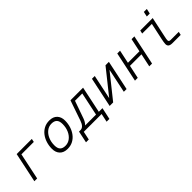

<svg xmlns="http://www.w3.org/2000/svg" viewBox="196 -1883 3208 3208"><g transform="rotate(-45 1800.0 -278.5)"><path d="M65 0 177 -530H535L523 -471H230L131 0Z M842 12Q752 12 703.5 -39Q655 -90 655 -175Q655 -247 675.5 -313Q696 -379 735 -430.5Q774 -482 830 -512Q886 -542 958 -542Q1048 -542 1096.5 -491Q1145 -440 1145 -355Q1145 -283 1124.5 -217Q1104 -151 1065 -99.5Q1026 -48 970 -18Q914 12 842 12ZM852 -51Q916 -51 966.5 -90Q1017 -129 1046 -195Q1075 -261 1075 -343Q1075 -414 1043 -446.5Q1011 -479 948 -479Q884 -479 833.5 -440Q783 -401 754 -335Q725 -269 725 -187Q725 -115 757 -83Q789 -51 852 -51Z M1135 150 1172 -25 1179 -59H1214Q1286 -59 1324 -170L1448 -530H1746L1647 -59H1733L1688 150H1622L1654 0H1233L1201 150ZM1387 -162Q1363 -96 1324 -59H1581L1668 -471H1496Z M1844 0 1956 -530H2022L1931 -98L2276 -530H2356L2244 0H2179L2269 -428L1927 0Z M2442 0 2554 -530H2620L2570 -294H2842L2892 -530H2958L2846 0H2780L2830 -234H2558L2508 0Z M3330 0Q3278 0 3255.5 -18Q3233 -36 3233 -72Q3233 -92 3238 -118.5Q3243 -145 3248 -172L3312 -471H3084L3097 -530H3391L3313 -165Q3308 -143 3305 -124.5Q3302 -106 3302 -91Q3302 -59 3346 -59H3536L3523 0ZM3340 -618 3359 -707H3429L3410 -618Z"/></g></svg>

Font: Geist Mono Light
Style: Italic
Weight: 300
Italic angle: -12°
Monospace: yes
Designer: Basement.studio, Andrés Briganti, Mateo Zaragoza
Foundry: Basement.studio, Vercel, Andrés Briganti, Guido Ferreyra, Mateo Zaragoza
Version: Version 1.500; ttfautohint (v1.8.4.7-5d5b)